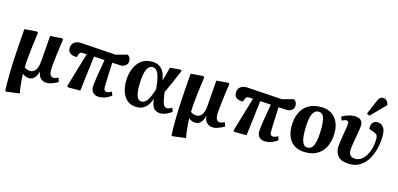

<svg xmlns="http://www.w3.org/2000/svg" viewBox="-85 -1383 4531 2184"><g transform="rotate(15 2180.5 -291.0)"><path d="M46 230 35 225Q32 185 32 138.5Q32 92 32 25Q32 -30 36 -113.5Q40 -197 47 -298.5Q54 -400 63 -511L208 -522L223 -512Q208 -400 198.5 -321Q189 -242 184.5 -187Q180 -132 180 -91Q193 -82 212 -75Q231 -68 246 -68Q333 -68 343 -211L366 -511L505 -522L519 -512Q512 -467 504.5 -412Q497 -357 490.5 -302.5Q484 -248 480 -204Q476 -160 476 -138Q476 -106 488 -84Q500 -62 525 -62Q550 -62 582 -79L597 -31Q582 -22 559.5 -11.5Q537 -1 513 6.5Q489 14 468 14Q420 14 391.5 -15Q363 -44 361 -94H360Q333 14 257 14Q233 14 212 4Q191 -6 180 -16H179Q179 18 182.5 62Q186 106 191.5 146Q197 186 203 209Z M1084 14Q1033 14 1009.5 -12Q986 -38 986 -77Q986 -108 998.5 -190Q1011 -272 1035 -407Q1004 -409 972 -411Q940 -413 909 -415L859 0H718L701 -10L822 -419Q806 -420 793.5 -420.5Q781 -421 770 -421Q754 -422 745.5 -414.5Q737 -407 730 -388L721 -359Q697 -357 672.5 -363.5Q648 -370 632 -387.5Q616 -405 616 -437Q616 -480 646 -504.5Q676 -529 728 -526L1140 -499L1275 -535Q1310 -510 1310 -471Q1310 -435 1286 -415.5Q1262 -396 1229 -396Q1214 -397 1187 -398Q1160 -399 1128 -401Q1125 -339 1122.5 -282.5Q1120 -226 1118.5 -181.5Q1117 -137 1117 -111Q1117 -83 1127.5 -72.5Q1138 -62 1154 -62Q1162 -62 1177.5 -67Q1193 -72 1209 -83L1225 -39Q1202 -20 1164 -3Q1126 14 1084 14Z M1525 15Q1460 15 1417.5 -18.5Q1375 -52 1354 -109Q1333 -166 1333 -236Q1333 -314 1358 -381Q1383 -448 1434 -489Q1485 -530 1563 -530Q1602 -530 1636.5 -515Q1671 -500 1696 -462Q1721 -424 1732 -355H1733Q1745 -397 1755.5 -435.5Q1766 -474 1776 -516L1898 -526L1914 -516Q1881 -437 1850.5 -367Q1820 -297 1790 -233L1793 -202Q1804 -125 1819 -93.5Q1834 -62 1862 -62Q1874 -62 1889.5 -68Q1905 -74 1920 -83L1936 -39Q1914 -21 1876.5 -3.5Q1839 14 1802 14Q1756 14 1727 -16.5Q1698 -47 1692 -126H1691Q1667 -57 1627 -21Q1587 15 1525 15ZM1563 -60Q1602 -60 1631.5 -104.5Q1661 -149 1687 -238L1684 -273Q1672 -381 1648.5 -426.5Q1625 -472 1586 -472Q1551 -472 1530 -440.5Q1509 -409 1499.5 -354.5Q1490 -300 1490 -231Q1490 -144 1507.5 -102Q1525 -60 1563 -60Z M2004 230 1993 225Q1990 185 1990 138.5Q1990 92 1990 25Q1990 -30 1994 -113.5Q1998 -197 2005 -298.5Q2012 -400 2021 -511L2166 -522L2181 -512Q2166 -400 2156.5 -321Q2147 -242 2142.5 -187Q2138 -132 2138 -91Q2151 -82 2170 -75Q2189 -68 2204 -68Q2291 -68 2301 -211L2324 -511L2463 -522L2477 -512Q2470 -467 2462.5 -412Q2455 -357 2448.5 -302.5Q2442 -248 2438 -204Q2434 -160 2434 -138Q2434 -106 2446 -84Q2458 -62 2483 -62Q2508 -62 2540 -79L2555 -31Q2540 -22 2517.5 -11.5Q2495 -1 2471 6.5Q2447 14 2426 14Q2378 14 2349.5 -15Q2321 -44 2319 -94H2318Q2291 14 2215 14Q2191 14 2170 4Q2149 -6 2138 -16H2137Q2137 18 2140.5 62Q2144 106 2149.5 146Q2155 186 2161 209Z M3042 14Q2991 14 2967.5 -12Q2944 -38 2944 -77Q2944 -108 2956.5 -190Q2969 -272 2993 -407Q2962 -409 2930 -411Q2898 -413 2867 -415L2817 0H2676L2659 -10L2780 -419Q2764 -420 2751.5 -420.5Q2739 -421 2728 -421Q2712 -422 2703.5 -414.5Q2695 -407 2688 -388L2679 -359Q2655 -357 2630.5 -363.5Q2606 -370 2590 -387.5Q2574 -405 2574 -437Q2574 -480 2604 -504.5Q2634 -529 2686 -526L3098 -499L3233 -535Q3268 -510 3268 -471Q3268 -435 3244 -415.5Q3220 -396 3187 -396Q3172 -397 3145 -398Q3118 -399 3086 -401Q3083 -339 3080.5 -282.5Q3078 -226 3076.5 -181.5Q3075 -137 3075 -111Q3075 -83 3085.5 -72.5Q3096 -62 3112 -62Q3120 -62 3135.5 -67Q3151 -72 3167 -83L3183 -39Q3160 -20 3122 -3Q3084 14 3042 14Z M3510 15Q3435 15 3384.5 -16.5Q3334 -48 3309 -103.5Q3284 -159 3284 -232Q3284 -317 3312.5 -384Q3341 -451 3400.5 -490Q3460 -529 3552 -529Q3660 -529 3718.5 -462.5Q3777 -396 3777 -282Q3777 -201 3749 -133.5Q3721 -66 3662 -25.5Q3603 15 3510 15ZM3520 -43Q3575 -43 3597 -108.5Q3619 -174 3619 -296Q3619 -384 3601 -427.5Q3583 -471 3541 -471Q3493 -471 3468 -415Q3443 -359 3443 -220Q3443 -130 3462 -86.5Q3481 -43 3520 -43Z M4034 14Q3939 14 3898.5 -28.5Q3858 -71 3858 -138Q3858 -155 3862 -186.5Q3866 -218 3872 -255Q3878 -292 3884 -328Q3890 -364 3894 -391Q3898 -418 3898 -429Q3898 -457 3870 -457Q3847 -457 3818 -440L3801 -483Q3832 -502 3873 -515Q3914 -528 3948 -528Q3999 -528 4022.5 -505Q4046 -482 4046 -444Q4046 -429 4041.5 -399.5Q4037 -370 4030.5 -333.5Q4024 -297 4017.5 -259.5Q4011 -222 4006.5 -190.5Q4002 -159 4002 -139Q4002 -60 4080 -61Q4119 -61 4150.5 -83.5Q4182 -106 4205 -145.5Q4228 -185 4240.5 -234Q4253 -283 4253 -336Q4253 -376 4238.5 -390Q4224 -404 4190 -415L4148 -429Q4141 -470 4159.5 -499Q4178 -528 4219 -528Q4259 -528 4286.5 -497Q4314 -466 4314 -391Q4314 -322 4298 -250.5Q4282 -179 4248 -119Q4214 -59 4161 -22.5Q4108 14 4034 14ZM4109 -576 4076 -592 4147 -759Q4158 -787 4172 -799.5Q4186 -812 4207 -812Q4232 -812 4248 -797Q4264 -782 4273 -756V-743Z"/></g></svg>

Font: Literata 36pt
Style: Bold Italic
Weight: 700
Italic angle: -2°
Designer: Latin by Veronika Burian and Jose Scaglione. Greek by Irene Vlachou. Cyrillic by Vera Evstafieva
Foundry: TypeTogether
Version: Version 3.002